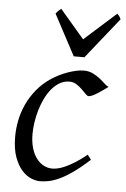

<svg xmlns="http://www.w3.org/2000/svg" viewBox="-53 -745 527 803"><g transform="rotate(5 211.0 -343.0)"><path d="M397 -397.9Q386.7 -390.6 375.2 -382.3Q363.8 -374 353 -367.4Q342.3 -360.8 332.8 -356.4Q323.2 -352.1 316.9 -352.1Q311.5 -352.1 303.7 -360.4Q295.9 -368.7 285.4 -378.9Q274.9 -389.2 261.7 -397.5Q248.5 -405.8 232.9 -405.8Q210.4 -405.8 191.9 -395Q173.3 -384.3 158.2 -366.2Q143.1 -348.1 131.6 -324.5Q120.1 -300.8 112.5 -275.1Q105 -249.5 101.1 -223.6Q97.2 -197.8 97.2 -174.8Q97.2 -143.1 104.2 -117.7Q111.3 -92.3 124 -74.5Q136.7 -56.6 154.3 -46.9Q171.9 -37.1 192.9 -37.1Q201.7 -37.1 215.3 -40Q229 -43 246.8 -51Q264.6 -59.1 286.6 -72.8Q308.6 -86.4 335 -107.9Q338.9 -102.5 343.3 -97.2Q347.7 -91.8 350.1 -87.9Q312 -53.2 281.7 -32Q251.5 -10.7 226.8 0.7Q202.1 12.2 182.4 16.1Q162.6 20 145 20Q128.4 20 107.9 11.7Q87.4 3.4 69.1 -17.1Q50.8 -37.6 38.3 -71.8Q25.9 -106 25.9 -157.2Q25.9 -189.9 32.7 -224.9Q39.6 -259.8 54.9 -293.2Q70.3 -326.7 95 -356.9Q119.6 -387.2 155.8 -411.1Q169.4 -419.9 186 -428.2Q202.6 -436.5 220.5 -442.9Q238.3 -449.2 255.6 -453.1Q272.9 -457 288.1 -457Q309.6 -457 326.4 -448.7Q343.3 -440.4 356.4 -429.9Q369.6 -419.4 379.6 -409.9Q389.6 -400.4 397 -397.9ZM285.6 -512.7H240.7L149.4 -684.1Q156.2 -693.4 160.2 -696.8Q164.1 -700.2 171.4 -706.1L273.4 -586.9L406.7 -706.1Q412.6 -700.7 415.3 -697Q418 -693.4 422.4 -684.1Z"/></g></svg>

Font: Gentium Plus Eur
Style: Italic
Weight: 400
Italic angle: -8°
Designer: J. Victor Gaultney, Annie Olsen, Iska Routamaa, Becca Hirsbrunner
Foundry: SIL International
Version: Version 5.000